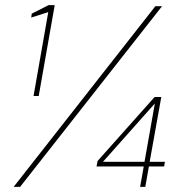

<svg xmlns="http://www.w3.org/2000/svg" viewBox="-20 -724 701 744"><path d="M110 -352 167 -677 101 -656 103 -671 168 -704H192L130 -352ZM33 0 582 -700H608L58 0ZM523 0 537 -79H354L358 -100L579 -348H605L560 -97H619L616 -79H557L543 0ZM379 -97H540L580 -323Z"/></svg>

Font: DM Sans 16pt Thin
Style: Italic
Weight: 250
Italic angle: -10°
Version: Version 4.004;gftools[0.9.30]